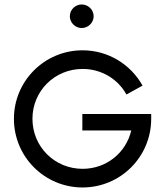

<svg xmlns="http://www.w3.org/2000/svg" viewBox="-20 -827 728 855"><path d="M343.8 -702.1C372.6 -702.1 397 -726.1 397 -754.4C397 -784.2 372.6 -807.1 343.8 -807.1C315.4 -807.1 291 -784.2 291 -754.4C291 -726.1 315.4 -702.1 343.8 -702.1ZM346.7 -319.3V-246.1H564.5C541.5 -147 454.1 -75.2 347.7 -75.2C223.6 -75.2 124.5 -173.3 124.5 -297.9C124.5 -421.9 223.6 -520 347.7 -520C432.6 -520 505.4 -474.6 543 -406.2L614.7 -445.8C562.5 -539.6 462.4 -603 347.7 -603C178.7 -603 42 -466.8 42 -297.9C42 -128.4 178.7 7.8 347.7 7.8C516.6 7.8 653.3 -128.4 653.3 -297.9V-319.3Z"/></svg>

Font: Now Medium
Style: Regular
Weight: 500
Designer: Alfredo Marco Pradil
Foundry: Alfredo Marco Pradil
Version: Version 1.200;hotconv 1.0.109;makeotfexe 2.5.65596